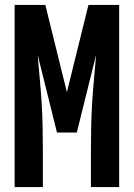

<svg xmlns="http://www.w3.org/2000/svg" viewBox="-20 -755 540 775"><path d="M39 0V-735H163L250 -383L337 -735H461V0H347V-147Q347 -195 348 -243.5Q349 -292 352 -340.5Q355 -389 359.5 -437Q364 -485 368 -534L290 -220H210L132 -534Q136 -485 140.5 -437Q145 -389 148 -340.5Q151 -292 152 -243.5Q153 -195 153 -147V0Z"/></svg>

Font: Iosevka Term Curly Extrabold
Style: Regular
Weight: 800
Designer: Belleve Invis
Foundry: Belleve Invis
Version: Version 32.3.0